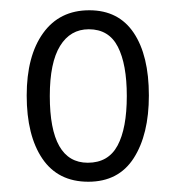

<svg xmlns="http://www.w3.org/2000/svg" viewBox="-20 -743 343 374"><path d="M270 -557Q270 -481 240.5 -435Q211 -389 152 -389Q93 -389 62.5 -434Q32 -479 32 -557Q32 -634 64 -678.5Q96 -723 154 -723Q211 -723 240.5 -679Q270 -635 270 -557ZM77 -556Q77 -426 151 -426Q191 -426 209 -459.5Q227 -493 227 -556Q227 -618 209.5 -652Q192 -686 153 -686Q117 -686 97 -653.5Q77 -621 77 -556Z"/></svg>

Font: Noto Sans Malayalam ExtraCondensed Light
Style: Regular
Weight: 300
Width: 2
Designer: Jelle Bosma - Monotype Design Team
Foundry: Monotype Imaging Inc.
Version: Version 2.104; ttfautohint (v1.8.4.7-5d5b)